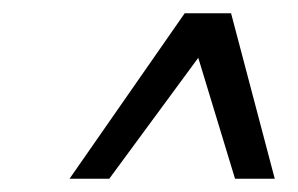

<svg xmlns="http://www.w3.org/2000/svg" viewBox="-20 -687 450 290"><path d="M259 -667H329L395 -417H335ZM329 -667 145 -417H85L259 -667Z"/></svg>

Font: Epunda Slab Light
Style: Italic
Weight: 300
Italic angle: -12°
Designer: Simon Atzbach
Foundry: typofactur
Version: Version 1.102